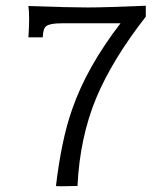

<svg xmlns="http://www.w3.org/2000/svg" viewBox="-20 -648 575 669"><path d="M488 -628V-590Q371 -440 315 -306Q258 -168 250 0Q175 2 175 0Q194 -161 231 -266Q282 -414 400 -567H200Q148 -567 138 -554Q130 -545 129 -518H79Q84 -592 79 -627Q221 -622 285 -622Q347 -622 488 -628Z"/></svg>

Font: GFS Neohellenic Rg
Style: Regular
Weight: 400
Designer: Takis Katsoulidis and George D. Matthiopoulos
Foundry: Takis Katsoulidis and George D. Matthiopoulos
Version: Version 1.0